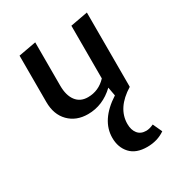

<svg xmlns="http://www.w3.org/2000/svg" viewBox="-172 -539 870 940"><g transform="rotate(-30 263.5 -69.0)"><path d="M464 208 488 260Q445 290 387 290Q324 290 292 255Q260 220 260 166Q260 66 375 -8L366 -57Q300 6 216 6Q150 6 109 -35.5Q68 -77 68 -148V-410L167 -428V-183Q167 -128 190.5 -97Q214 -66 257 -66Q318 -66 361 -112V-410L459 -428V-9H458L459 -8Q358 54 358 144Q358 178 374.5 198.5Q391 219 422 219Q440 219 464 208Z"/></g></svg>

Font: EauTestText Semibold
Style: Regular
Weight: 600
Designer: Christian Thalmann (Catharsis Fonts)
Version: Version 0.001;PS 000.001;hotconv 1.0.88;makeotf.lib2.5.64775